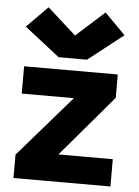

<svg xmlns="http://www.w3.org/2000/svg" viewBox="-55 -833 634 876"><g transform="rotate(5 262.0 -395.0)"><path d="M40 0V-107L283 -387H44V-512H473V-405L235 -125H484V0ZM197 -567 36 -693 132 -790 263 -672 393 -789 488 -693 327 -567Z"/></g></svg>

Font: Braah One
Style: Regular
Weight: 400
Designer: Ashish Kumar
Foundry: Ashish Kumar
Version: Version 1.001; ttfautohint (v1.8.4.7-5d5b);gftools[0.9.29]